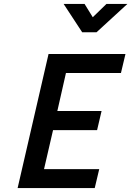

<svg xmlns="http://www.w3.org/2000/svg" viewBox="-20 -961 671 981"><path d="M631 -941 473 -796H400L305 -941H412L454 -873L524 -941ZM70 0 228 -685H621L598 -588H317L273 -394H499L476 -296H251L205 -97H487L464 0Z"/></svg>

Font: Titillium Web
Style: SemiBold Italic
Weight: 600
Italic angle: -13°
Version: Version 1.001;PS 57.000;hotconv 1.0.70;makeotf.lib2.5.55311